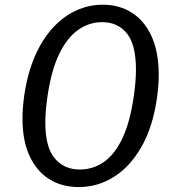

<svg xmlns="http://www.w3.org/2000/svg" viewBox="-20 -772 728 802"><path d="M409.2 -752.3Q478.8 -752.3 531.2 -718.7Q583.6 -685.2 613.3 -620Q643 -554.7 643 -459.7Q643 -437.6 641.3 -414.2Q639.6 -390.8 635.9 -364.5Q618.7 -242 571 -158.8Q523.4 -75.6 455.6 -33.1Q387.9 9.4 308.8 9.4Q238.7 9.4 186 -23.4Q133.3 -56.3 103.6 -120.2Q73.9 -184.1 73.9 -277.4Q73.9 -299.5 75.8 -323.1Q77.6 -346.8 81.1 -372Q94.5 -464.6 125.1 -535.5Q155.7 -606.4 199.7 -654.7Q243.7 -703.1 297.2 -727.7Q350.8 -752.3 409.2 -752.3ZM313.1 -63.9Q368.8 -63.9 414.2 -95.6Q459.7 -127.3 491.9 -195.7Q524 -264.1 539.3 -373.2Q543.6 -403.9 545.8 -431.1Q547.9 -458.4 547.9 -481.1Q547.9 -585.5 509.9 -632.5Q471.8 -679.5 406.6 -679.5Q351.9 -679.5 305.6 -646.5Q259.2 -613.5 226.2 -544.2Q193.2 -474.9 177.6 -364.2Q173.6 -335.1 171.4 -309Q169.3 -282.9 169.3 -260.4Q169.3 -157.3 208.6 -110.6Q247.8 -63.9 313.1 -63.9Z"/></svg>

Font: Libre Franklin Thin
Style: Italic
Weight: 100
Italic angle: -8°
Designer: Pablo Impallari, Rodrigo Fuenzalida, Nhung Nguyen
Foundry: Impallari Type
Version: Version 3.000